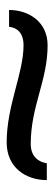

<svg xmlns="http://www.w3.org/2000/svg" viewBox="190 -530 165 584"><g transform="rotate(90 272.0 -237.5)"><path d="M61 -183.1C63.5 -207 79.1 -227.1 117.2 -227.1C202.6 -227.1 300.3 -175.8 412.6 -175.8C490.2 -175.8 527.3 -235.4 527.3 -297.9H476.1C472.7 -275.4 458 -249 417.5 -249C302.2 -249 225.1 -300.3 117.2 -300.3C45.9 -300.3 9.8 -242.7 9.8 -183.1Z"/></g></svg>

Font: Andika
Style: Regular
Weight: 400
Designer: Victor Gaultney, Annie Olsen, Julie Remington, Don Collingsworth, Eric Hays
Foundry: SIL International
Version: Version 1.000